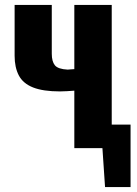

<svg xmlns="http://www.w3.org/2000/svg" viewBox="-20 -598 551 775"><path d="M280 0V-232Q265 -231 250.5 -230Q236 -229 222 -229Q154 -229 113.5 -245Q73 -261 56 -293.5Q39 -326 39 -373V-578H189V-381Q189 -350 201.5 -334.5Q214 -319 253 -317Q259 -317 265.5 -318Q272 -319 280 -319V-578H431V0ZM404 157 387 -95H507V157Z"/></svg>

Font: Oswald SemiBold
Style: Regular
Weight: 600
Designer: Vernon Adams
Foundry: Vernon Adams
Version: Version 4.103;gftools[0.9.33.dev8+g029e19f]